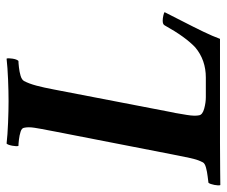

<svg xmlns="http://www.w3.org/2000/svg" viewBox="-82 -613 689 583"><g transform="rotate(-90 262.5 -321.5)"><path d="M212 -138Q212 -137 211 -134Q209 -123 205 -98.5Q201 -74 204 -61Q206 -51 224 -46Q242 -41 259 -41H319Q345 -41 368 -49Q391 -57 410 -73Q442 -103 477 -166Q480 -172 491 -172Q498 -172 507 -170Q516 -168 517 -166Q504 -140 488 -109Q472 -78 458 -49Q444 -20 436 2H121Q73 2 37.5 2.5Q2 3 -8 3Q-10 -2 -7.5 -15Q-5 -28 -1 -33Q5 -34 18.5 -35.5Q32 -37 45 -40.5Q58 -44 61 -50Q69 -65 74 -88Q79 -111 85 -142L155 -501Q156 -505 156.5 -509Q157 -513 158 -517Q163 -542 166 -561Q169 -580 166 -593Q165 -600 154 -603.5Q143 -607 130 -608.5Q117 -610 111 -610Q109 -615 111.5 -628.5Q114 -642 118 -646Q144 -643 181.5 -641.5Q219 -640 247 -640Q276 -640 312.5 -641.5Q349 -643 376 -646Q378 -642 376 -628.5Q374 -615 369 -610Q363 -610 349.5 -608.5Q336 -607 324 -603.5Q312 -600 308 -593Q300 -578 294 -555.5Q288 -533 282 -501Z"/></g></svg>

Font: Amiri
Style: Bold Italic
Weight: 700
Italic angle: 10°
Designer: Khaled Hosny
Version: Version 0.113